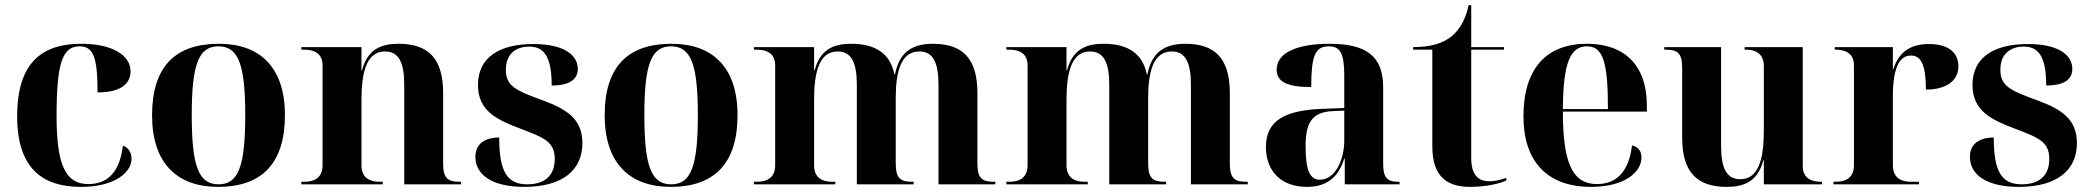

<svg xmlns="http://www.w3.org/2000/svg" viewBox="-20 -720 8173 750"><path d="M296 10C434 10 494 -50 494 -100C494 -124 481 -144 460 -151C447 -40 394 -1 325 -1C236 -1 201 -75 201 -267C201 -474 224 -539 291 -539C345 -539 361 -496 361 -359C465 -359 490 -403 490 -441C490 -505 418 -549 297 -549C151 -549 47 -482 47 -266C47 -61 147 10 296 10Z M832 10C1003 10 1093 -82 1093 -270C1093 -458 995 -549 835 -549C663 -549 574 -458 574 -270C574 -82 672 10 832 10ZM834 0C756 0 729 -70 729 -270C729 -469 756 -539 833 -539C911 -539 938 -469 938 -270C938 -70 911 0 834 0Z M1157 0H1475V-10H1463C1434 -10 1392 -18 1392 -75V-329C1392 -441 1413 -519 1484 -519C1538 -519 1559 -475 1559 -389V0H1781V-10H1778C1733 -10 1711 -19 1711 -81V-356C1711 -491 1654 -549 1537 -549C1478 -549 1417 -534 1394 -445H1392V-536H1157V-526H1169C1197 -526 1240 -518 1240 -465V-75C1240 -18 1198 -10 1169 -10H1157Z M2028 10C2177 10 2255 -55 2255 -161C2255 -254 2195 -293 2103 -327C1996 -366 1956 -383 1956 -447C1956 -518 2005 -538 2047 -538C2105 -538 2135 -499 2135 -386C2208 -386 2237 -412 2237 -451C2237 -502 2188 -548 2063 -548C1931 -548 1847 -496 1847 -388C1847 -285 1924 -251 2014 -217C2106 -182 2147 -166 2147 -99C2147 -31 2104 0 2040 0C1963 0 1930 -46 1930 -183C1895 -183 1837 -172 1837 -107C1837 -40 1898 10 2028 10Z M2600 10C2771 10 2861 -82 2861 -270C2861 -458 2763 -549 2603 -549C2431 -549 2342 -458 2342 -270C2342 -82 2440 10 2600 10ZM2602 0C2524 0 2497 -70 2497 -270C2497 -469 2524 -539 2601 -539C2679 -539 2706 -469 2706 -270C2706 -70 2679 0 2602 0Z M2925 0H3243V-10H3231C3202 -10 3160 -18 3160 -75V-329C3160 -441 3181 -519 3252 -519C3306 -519 3327 -475 3327 -389V0H3549V-10H3546C3501 -10 3479 -19 3479 -81V-339C3479 -441 3500 -519 3571 -519C3625 -519 3646 -475 3646 -389V0H3868V-10H3865C3820 -10 3798 -19 3798 -81V-356C3798 -491 3741 -549 3624 -549C3530 -549 3491 -504 3476 -429H3474C3458 -509 3402 -549 3305 -549C3246 -549 3185 -534 3162 -445H3160V-536H2925V-526H2937C2965 -526 3008 -518 3008 -465V-75C3008 -18 2966 -10 2937 -10H2925Z M3911 0H4229V-10H4217C4188 -10 4146 -18 4146 -75V-329C4146 -441 4167 -519 4238 -519C4292 -519 4313 -475 4313 -389V0H4535V-10H4532C4487 -10 4465 -19 4465 -81V-339C4465 -441 4486 -519 4557 -519C4611 -519 4632 -475 4632 -389V0H4854V-10H4851C4806 -10 4784 -19 4784 -81V-356C4784 -491 4727 -549 4610 -549C4516 -549 4477 -504 4462 -429H4460C4444 -509 4388 -549 4291 -549C4232 -549 4171 -534 4148 -445H4146V-536H3911V-526H3923C3951 -526 3994 -518 3994 -465V-75C3994 -18 3952 -10 3923 -10H3911Z M5085 10C5149 10 5205 -15 5231 -101H5233V0H5447V-10H5443C5398 -10 5383 -26 5383 -81V-379C5383 -504 5313 -549 5173 -549C5060 -549 4967 -520 4967 -448C4967 -398 5013 -380 5102 -380C5102 -501 5117 -539 5170 -539C5215 -539 5231 -512 5231 -425V-298L5149 -295C4999 -290 4925 -249 4925 -146C4925 -51 4985 10 5085 10ZM5136 -18C5098 -18 5080 -52 5080 -149C5080 -243 5106 -282 5186 -286L5231 -288V-171C5231 -93 5194 -18 5136 -18Z M5722 10C5792 10 5843 -5 5864 -15V-25C5838 -16 5816 -12 5798 -12C5751 -12 5727 -40 5727 -103V-526H5855V-536H5727V-700H5717C5705 -645 5683 -605 5650 -578C5614 -549 5565 -536 5500 -536V-526H5575V-148C5575 -31 5632 10 5722 10Z M6195 10C6327 10 6392 -48 6392 -105C6392 -127 6382 -146 6355 -152C6342 -42 6288 -1 6218 -1C6123 -1 6085 -82 6085 -284H6413V-308C6413 -467 6324 -549 6179 -549C6021 -549 5931 -453 5931 -265C5931 -91 6022 10 6195 10ZM6261 -294H6085C6086 -475 6114 -539 6179 -539C6243 -539 6261 -475 6261 -294Z M6725 10C6784 10 6845 -5 6868 -94H6870V0H7097V-10H7093C7065 -10 7022 -18 7022 -71V-536H6795V-526H6799C6828 -526 6870 -518 6870 -461V-210C6870 -98 6849 -20 6778 -20C6724 -20 6703 -64 6703 -150V-536H6481V-526H6484C6529 -526 6551 -517 6551 -455V-183C6551 -48 6608 10 6725 10Z M7142 0H7476V-10H7445C7416 -10 7374 -18 7374 -75V-343C7374 -465 7404 -503 7445 -503C7482 -503 7503 -471 7503 -370C7582 -370 7630 -404 7630 -461C7630 -516 7589 -548 7515 -548C7440 -548 7397 -515 7376 -450H7374V-536H7147V-526H7151C7179 -526 7222 -518 7222 -465V-75C7222 -18 7180 -10 7151 -10H7142Z M7866 10C8015 10 8093 -55 8093 -161C8093 -254 8033 -293 7941 -327C7834 -366 7794 -383 7794 -447C7794 -518 7843 -538 7885 -538C7943 -538 7973 -499 7973 -386C8046 -386 8075 -412 8075 -451C8075 -502 8026 -548 7901 -548C7769 -548 7685 -496 7685 -388C7685 -285 7762 -251 7852 -217C7944 -182 7985 -166 7985 -99C7985 -31 7942 0 7878 0C7801 0 7768 -46 7768 -183C7733 -183 7675 -172 7675 -107C7675 -40 7736 10 7866 10Z"/></svg>

Font: Noto Serif Display
Style: Bold
Weight: 700
Designer: Monotype Design Team
Foundry: Monotype Imaging Inc.
Version: Version 2.009